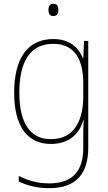

<svg xmlns="http://www.w3.org/2000/svg" viewBox="-20 -742 564 1003"><path d="M258 -722C238 -722 233 -706 233 -690C233 -673 239 -658 258 -658C279 -658 285 -672 285 -690C285 -706 281 -722 258 -722ZM258 -538C120 -538 54 -431 54 -258C54 -79 125 10 246 10C335 10 394 -37 415 -115H417C415 -75 415 -51 415 -15V29C415 148 363 216 237 216C173 216 121 199 78 177V206C120 226 170 241 237 241C383 241 441 160 441 29V-528H419L415 -438H413C390 -493 346 -538 258 -538ZM258 -513C376 -513 415 -422 415 -307V-237C415 -132 380 -15 246 -15C139 -15 81 -97 81 -258C81 -415 134 -513 258 -513Z"/></svg>

Font: Noto Sans Hebrew SemiCondensed Thin
Style: Regular
Weight: 100
Width: 4
Designer: Monotype Design Team
Foundry: Monotype Imaging Inc.
Version: Version 2.004